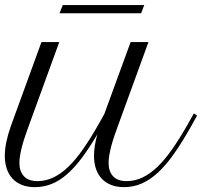

<svg xmlns="http://www.w3.org/2000/svg" viewBox="-63 -749 819 778"><path d="M105 -578.6H177.2L52.7 -236.8Q45.9 -217.8 39.1 -198Q32.2 -178.2 27.1 -158.9Q22 -139.6 18.8 -121.8Q15.6 -104 15.6 -88.9Q15.6 -55.2 33.7 -35.2Q51.8 -15.1 88.9 -15.1Q121.6 -15.1 152.1 -29.3Q182.6 -43.5 212.6 -72Q242.7 -100.6 272.9 -143.8Q303.2 -187 335.9 -244.6L359.9 -287.6L466.3 -578.6H538.6L414.1 -236.8Q407.2 -217.8 400.4 -198Q393.6 -178.2 388.4 -158.9Q383.3 -139.6 380.1 -121.8Q377 -104 377 -88.9Q377 -55.2 394.8 -35.2Q412.6 -15.1 450.2 -15.1Q482.9 -15.1 513.4 -29.3Q543.9 -43.5 574 -72Q604 -100.6 634.3 -143.8Q664.6 -187 697.3 -244.6L722.7 -289.6L735.4 -280.3L710.4 -235.4Q674.8 -172.4 642.3 -126.2Q609.9 -80.1 577.4 -50Q544.9 -20 511.2 -5.4Q477.5 9.3 439.5 9.3Q409.7 9.3 387 0.2Q364.3 -8.8 348.9 -25.4Q333.5 -42 325.7 -65.4Q317.9 -88.9 317.9 -117.7Q317.9 -136.7 321.3 -158.9Q324.7 -181.2 331.5 -204.6Q298.8 -149.4 268.6 -109.1Q238.3 -68.8 208 -42.5Q177.7 -16.1 145.8 -3.4Q113.8 9.3 78.1 9.3Q48.3 9.3 25.6 0.2Q2.9 -8.8 -12.5 -25.4Q-27.8 -42 -35.6 -65.4Q-43.5 -88.9 -43.5 -117.7Q-43.5 -143.1 -37.4 -173.3Q-31.2 -203.6 -19.5 -236.8ZM191.4 -728.5H521.5L508.8 -695.3H178.2Z"/></svg>

Font: Petit Formal Script
Style: Regular
Weight: 400
Version: Version 1.001; ttfautohint (v0.8) -G 200 -r 50